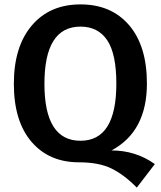

<svg xmlns="http://www.w3.org/2000/svg" viewBox="-20 -726 731 873"><path d="M487 -42Q597 -42 684 20L602 127Q544 68 486.5 40Q429 12 339 12Q203 12 123 -81.5Q43 -175 43 -345Q43 -514 124.5 -610Q206 -706 346 -706Q486 -706 567 -611.5Q648 -517 648 -346Q648 -128 487 -42ZM182 -345Q182 -86 346 -86Q509 -86 509 -346Q509 -481 467.5 -543Q426 -605 346 -605Q182 -605 182 -345Z"/></svg>

Font: FiraGO Medium
Style: Regular
Weight: 500
Designer: bBox Type
Foundry: bBox Type GmbH
Version: Version 1.001;PS 001.001;hotconv 1.0.88;makeotf.lib2.5.64775